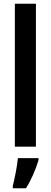

<svg xmlns="http://www.w3.org/2000/svg" viewBox="-20 -780 270 1021"><path d="M171 0V-760H59V0ZM185 71V61H75C72 101 57 174 48 209V221H118C145 179 170 122 185 71Z"/></svg>

Font: Noto Sans Georgian ExtraCondensed SemiBold
Style: Regular
Weight: 600
Width: 2
Designer: Monotype Design Team, Akaki Razmadze
Foundry: Google LLC
Version: Version 2.005